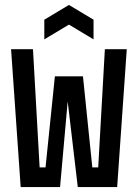

<svg xmlns="http://www.w3.org/2000/svg" viewBox="-20 -760 560 780"><path d="M64 0 25 -560H114L141 -80H165L203 -450H317L355 -80H379L406 -560H495L456 0H296L255 -348L224 0ZM160 -600V-680L260 -740L360 -680V-600L260 -660Z"/></svg>

Font: Tektur Condensed
Style: Regular
Weight: 400
Width: 3
Designer: Adam Jagosz
Foundry: Adam Jagosz
Version: Version 1.005;gftools[0.9.30]